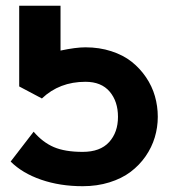

<svg xmlns="http://www.w3.org/2000/svg" viewBox="-20 -641 595 669"><path d="M268.1 7.8Q189 7.8 123.3 -14.9Q57.6 -37.6 17.1 -78.1L97.2 -182.1Q128.9 -145 167.7 -128.4Q206.5 -111.8 268.1 -111.8Q329.1 -111.8 360.1 -145.8Q391.1 -179.7 391.1 -233.9Q391.1 -287.6 362.1 -321.8Q333 -356 277.8 -356Q187 -356 126 -297.9L46.9 -339.8V-621.1H190.9V-464.8Q243.7 -476.1 277.8 -476.1Q326.2 -476.1 367.7 -462.6Q409.2 -449.2 438.5 -426Q467.8 -402.8 488.8 -371.8Q509.8 -340.8 519.8 -305.9Q529.8 -271 529.8 -233.9Q529.8 -197.3 519.3 -162.4Q508.8 -127.4 487.3 -96.4Q465.8 -65.4 435.1 -42.2Q404.3 -19 361.3 -5.6Q318.4 7.8 268.1 7.8Z"/></svg>

Font: LT Superior
Style: Bold
Weight: 400
Designer: Daniel Lyons
Foundry: LyonsType
Version: Version 1.000